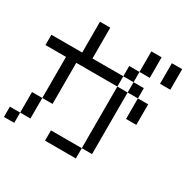

<svg xmlns="http://www.w3.org/2000/svg" viewBox="-190 -1133 1379 1349"><g transform="rotate(30 500.0 -458.5)"><path d="M0 0V-83.3H83.3V0ZM750 -916.7V-750H666.7V-916.7ZM0 -583.3V-666.7H250V-916.7H333.3V-666.7H583.3V-583.3H250V-250H166.7V-583.3ZM750 -416.7V-583.3H833.3V-416.7ZM750 -583.3H666.7V-666.7H750ZM166.7 -83.3H83.3V-250H166.7ZM916.7 -916.7V-750H833.3V-916.7ZM333.3 0V-83.3H583.3V0ZM666.7 -83.3H583.3V-583.3H666.7ZM666.7 -750V-666.7H583.3V-750Z"/></g></svg>

Font: GalmuriMono11 Regular
Style: Regular
Weight: 400
Designer: Lee Minseo (quiple)
Version: Version 2.399;hotconv 1.1.1;makeotfexe 2.6.0 DEVELOPMENT